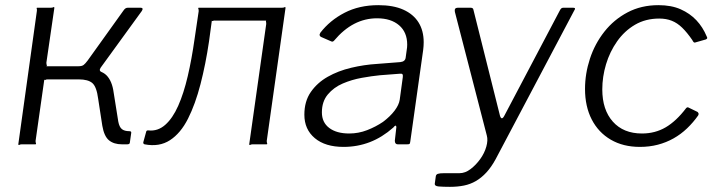

<svg xmlns="http://www.w3.org/2000/svg" viewBox="-20 -560 2783 745"><path d="M51 0 123 -517Q124 -523 122.5 -526.5Q121 -530 125 -530H177Q184 -530 187 -532Q190 -534 191 -530L160 -317Q160 -311 161.5 -307Q163 -303 159 -303H306L319 -290Q371 -290 393 -268Q415 -246 421 -201L439 -88Q443 -67 453 -59Q463 -51 482 -51Q491 -51 489 -43L484 -8Q484 -4 481.5 -2Q479 0 474 0H453Q422 0 403 -15.5Q384 -31 377 -72L361 -176Q355 -223 338.5 -237.5Q322 -252 285 -252H165Q159 -252 156 -250Q153 -248 152 -252L118 -13Q118 -8 119.5 -4Q121 0 117 0H64Q59 0 55.5 2Q52 4 51 0ZM285 -278V-303Q298 -303 304.5 -308Q311 -313 320 -325L459 -519Q463 -525 467 -527.5Q471 -530 476 -530H526Q532 -530 533 -526.5Q534 -523 530 -517L371 -298Q362 -285 375 -280Z M541 0Q535 -2 536 -8L547 -48Q548 -55 556 -54Q592 -50 621 -75.5Q650 -101 671.5 -149.5Q693 -198 708.5 -264.5Q724 -331 735 -409L751 -517Q751 -523 749.5 -526.5Q748 -530 752 -530H1074Q1081 -530 1084 -532Q1087 -534 1088 -530L1015 -13Q1015 -8 1016.5 -4Q1018 0 1014 0H960Q955 0 951.5 2Q948 4 947 0L1013 -467Q1013 -473 1012 -476.5Q1011 -480 1014 -480H816Q810 -481 806.5 -479Q803 -477 802 -480L791 -399Q778 -311 758 -233.5Q738 -156 709.5 -99.5Q681 -43 639.5 -16Q598 11 541 0Z M1506 -65Q1463 -27 1415 -8.5Q1367 10 1313 10Q1242 10 1201.5 -24Q1161 -58 1161 -115Q1161 -167 1186 -203Q1211 -239 1251.5 -262Q1292 -285 1342.5 -297Q1393 -309 1443 -312L1533 -319Q1552 -321 1554 -336L1558 -365Q1559 -370 1559.5 -376Q1560 -382 1560 -387Q1560 -435 1528.5 -462Q1497 -489 1443 -489Q1396 -489 1354.5 -467.5Q1313 -446 1276 -402Q1273 -399 1270.5 -398.5Q1268 -398 1264 -400L1225 -417Q1222 -419 1220.5 -422.5Q1219 -426 1223 -433Q1260 -481 1317 -510.5Q1374 -540 1448 -540Q1506 -540 1545 -522.5Q1584 -505 1604 -473Q1624 -441 1624 -396Q1624 -389 1623.5 -381.5Q1623 -374 1622 -366L1572 -11Q1571 -3 1569 -1.5Q1567 0 1560 0H1523Q1518 0 1515 -3.5Q1512 -7 1512 -14L1518 -67Q1517 -79 1506 -65ZM1543 -261Q1544 -269 1541.5 -272Q1539 -275 1532 -274L1454 -268Q1423 -265 1384 -258Q1345 -251 1310 -236Q1275 -221 1252 -193.5Q1229 -166 1229 -124Q1229 -85 1257.5 -63.5Q1286 -42 1335 -42Q1371 -42 1404.5 -55Q1438 -68 1466 -87Q1494 -108 1511 -130.5Q1528 -153 1531 -173Z M1726 165Q1698 165 1682 163.5Q1666 162 1667 153L1671 124Q1672 117 1679 114.5Q1686 112 1704 112H1763Q1785 112 1806 96Q1827 80 1843.5 57Q1860 34 1867 9Q1874 -16 1869 -34L1745 -514Q1742 -530 1756 -530H1806Q1816 -530 1817 -522L1920 -111Q1923 -101 1927.5 -101Q1932 -101 1938 -113L2152 -519Q2155 -525 2158 -527.5Q2161 -530 2166 -530H2204Q2216 -530 2208 -519L1903 58Q1886 89 1867 109.5Q1848 130 1826.5 142.5Q1805 155 1780 160Q1755 165 1726 165Z M2535 -540Q2585 -540 2621 -524Q2657 -508 2682 -481.5Q2707 -455 2722 -419Q2725 -414 2724 -411.5Q2723 -409 2719 -407L2677 -395Q2674 -394 2671.5 -396.5Q2669 -399 2666 -405Q2646 -434 2627 -452.5Q2608 -471 2586.5 -479.5Q2565 -488 2538 -488Q2485 -488 2444 -464Q2403 -440 2374.5 -399.5Q2346 -359 2331.5 -310.5Q2317 -262 2317 -213Q2317 -134 2358 -88Q2399 -42 2471 -42Q2522 -42 2563 -66Q2604 -90 2642 -140Q2647 -146 2653 -142L2686 -126Q2688 -125 2690 -121Q2692 -117 2689 -112Q2670 -85 2646 -62Q2622 -39 2593.5 -23Q2565 -7 2532.5 1.5Q2500 10 2463 10Q2398 10 2350 -18Q2302 -46 2276 -96.5Q2250 -147 2250 -215Q2250 -274 2269 -332Q2288 -390 2325 -437Q2362 -484 2415 -512Q2468 -540 2535 -540Z"/></svg>

Font: Libre Franklin Light
Style: Italic
Weight: 300
Italic angle: -8°
Designer: Pablo Impallari, Rodrigo Fuenzalida, Nhung Nguyen
Foundry: Impallari Type
Version: Version 3.000